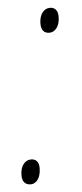

<svg xmlns="http://www.w3.org/2000/svg" viewBox="-45 -570 259 604"><g transform="rotate(-5 84.5 -268.0)"><path d="M128 -464C144 -464 161 -479 161 -512C161 -533 150 -542 136 -542C117 -542 102 -524 102 -495C102 -473 112 -464 128 -464ZM28 6C44 6 60 -10 60 -43C60 -64 49 -72 35 -72C16 -72 1 -54 1 -25C1 -4 11 6 28 6Z"/></g></svg>

Font: Noto Serif Condensed Thin
Style: Italic
Weight: 100
Width: 3
Italic angle: -12°
Designer: Monotype Design Team
Foundry: Monotype Imaging Inc.
Version: Version 2.013